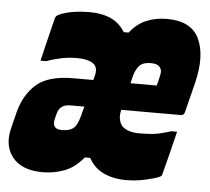

<svg xmlns="http://www.w3.org/2000/svg" viewBox="-70 -607 731 668"><g transform="rotate(5 295.0 -273.5)"><path d="M219 -559Q260 -559 291 -545Q322 -531 341 -500H358Q383 -532 415.5 -545.5Q448 -559 487 -559Q572 -559 599.5 -501Q627 -443 604 -347Q597 -320 590.5 -293.5Q584 -267 577 -240Q574 -230 564 -230H356Q351 -210 354.5 -195.5Q358 -181 366 -172Q387 -154 425 -154Q461 -154 483 -157.5Q505 -161 536 -171H556Q547 -134 537.5 -95.5Q528 -57 518 -20Q518 -14 510 -10Q495 -3 461.5 4.5Q428 12 393 12Q349 12 315 -4Q281 -20 263 -54H244Q214 -17 177.5 -3.5Q141 10 102 10Q29 10 -3.5 -31Q-36 -72 -20 -134L-6 -190Q10 -252 51.5 -288.5Q93 -325 181 -325H250L254 -340Q262 -370 243.5 -383Q225 -396 187 -396Q159 -396 132 -390.5Q105 -385 81 -376H61Q70 -414 79.5 -452.5Q89 -491 98 -528Q100 -533 103 -536Q115 -545 145.5 -552Q176 -559 219 -559ZM445 -401Q417 -401 404.5 -387.5Q392 -374 385 -347L380 -325H471Q472 -328 473.5 -333Q475 -338 476 -342Q480 -358 481.5 -369Q483 -380 478 -387Q470 -401 445 -401ZM159 -142Q181 -142 195 -152Q209 -162 218 -196L227 -230H179Q156 -230 145 -219Q138 -213 133 -197L128 -177Q120 -142 156 -142Z"/></g></svg>

Font: Recursive Mn Lnr St Blk
Style: Italic
Weight: 900
Italic angle: -15°
Monospace: yes
Version: Version 1.079;hotconv 1.0.112;makeotfexe 2.5.65598; ttfautoh